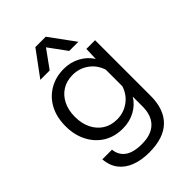

<svg xmlns="http://www.w3.org/2000/svg" viewBox="-277 -898 1203 1203"><g transform="rotate(-45 325.0 -296.0)"><path d="M488 -462 491 -548H568V-55Q568 64 503.5 127Q439 190 312 190Q242 190 190 170Q138 150 107.5 110.5Q77 71 72 12H158Q163 63 201.5 91.5Q240 120 316 120Q399 120 442 77.5Q485 35 485 -44V-131Q457 -85 408.5 -59Q360 -33 299 -33Q227 -33 172.5 -66.5Q118 -100 87 -160Q56 -220 56 -296Q56 -378 87.5 -436.5Q119 -495 175 -527.5Q231 -560 302 -560Q363 -560 412 -533Q461 -506 488 -462ZM315 -99Q373 -99 419.5 -132Q466 -165 485 -223V-370Q466 -428 419.5 -461Q373 -494 315 -494Q262 -494 222.5 -469.5Q183 -445 161 -400.5Q139 -356 139 -297Q139 -239 161 -194Q183 -149 222.5 -124Q262 -99 315 -99ZM150 -615 273 -782H365L487 -615H406L319 -734L233 -615Z"/></g></svg>

Font: Azeret Mono Thin Light
Style: Regular
Weight: 300
Version: Version 1.002